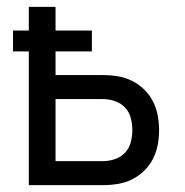

<svg xmlns="http://www.w3.org/2000/svg" viewBox="-20 -540 540 560"><path d="M64 0V-390H18V-451H64V-520H142V-451H248V-390H142V-321H280Q302 -321 323.5 -317.5Q345 -314 364.5 -304.5Q384 -295 400 -279.5Q416 -264 426 -244.5Q436 -225 440 -203.5Q444 -182 444 -161Q444 -139 440 -117.5Q436 -96 426 -76.5Q416 -57 400 -41.5Q384 -26 364.5 -16.5Q345 -7 323.5 -3.5Q302 0 280 0ZM142 -70H280Q298 -70 315.5 -76Q333 -82 345 -95Q357 -108 361.5 -125.5Q366 -143 366 -161Q366 -178 361.5 -195.5Q357 -213 345 -226Q333 -239 315.5 -245Q298 -251 280 -251H142Z"/></svg>

Font: Iosevka Custom
Style: Regular
Weight: 400
Monospace: yes
Designer: Belleve Invis
Foundry: Belleve Invis
Version: Version 32.5.0; ttfautohint (v1.8.4)